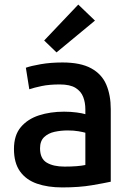

<svg xmlns="http://www.w3.org/2000/svg" viewBox="-20 -808 575 839"><path d="M252 11Q189 11 141.5 -5.5Q94 -22 67.5 -59Q41 -96 41 -157Q41 -217 71 -252.5Q101 -288 150.5 -304Q200 -320 260 -320Q289 -320 315 -316.5Q341 -313 353 -309V-330Q353 -360 343.5 -384.5Q334 -409 310 -424Q286 -439 241 -439Q195 -439 162 -432Q129 -425 108 -418L93 -512Q115 -520 158 -527.5Q201 -535 253 -535Q332 -535 378.5 -509.5Q425 -484 444.5 -438Q464 -392 464 -331V-14Q437 -8 381.5 1.5Q326 11 252 11ZM262 -80Q320 -80 353 -87V-228Q343 -231 322.5 -234.5Q302 -238 276 -238Q246 -238 218.5 -232Q191 -226 173 -209Q155 -192 155 -160Q155 -115 184 -97.5Q213 -80 262 -80ZM227 -579 173 -631 322 -788 395 -718Z"/></svg>

Font: Ubuntu Sans SemiBold
Style: Regular
Weight: 600
Designer: Dalton Maag Ltd
Foundry: Dalton Maag Ltd
Version: Version 1.006; ttfautohint (v1.8.4.7-5d5b)